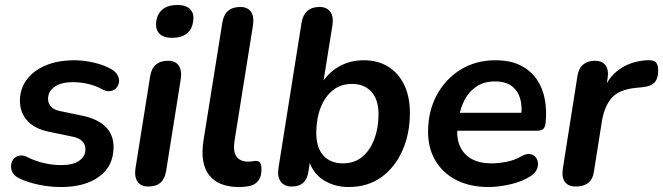

<svg xmlns="http://www.w3.org/2000/svg" viewBox="-20 -741 2663 771"><path d="M226 10Q179 10 134.5 0.5Q90 -9 57 -25Q38 -34 30.5 -48.5Q23 -63 24.5 -77.5Q26 -92 34.5 -102.5Q43 -113 57.5 -116Q72 -119 90 -110Q122 -94 157 -86Q192 -78 226 -78Q273 -78 298 -95.5Q323 -113 323 -142Q323 -162 309 -175Q295 -188 268 -193L176 -212Q121 -223 90.5 -255.5Q60 -288 60 -337Q60 -382 85.5 -418.5Q111 -455 160.5 -477Q210 -499 280 -499Q316 -499 357.5 -489.5Q399 -480 429 -462Q446 -452 453 -437.5Q460 -423 457.5 -409.5Q455 -396 446 -386.5Q437 -377 422 -375Q407 -373 389 -383Q364 -397 334 -404Q304 -411 274 -411Q225 -411 199 -392.5Q173 -374 173 -344Q173 -326 184.5 -313Q196 -300 221 -295L313 -276Q373 -263 404.5 -231.5Q436 -200 436 -151Q436 -74 378.5 -32Q321 10 226 10Z M575 8Q546 8 532.5 -11.5Q519 -31 524 -65L583 -435Q588 -466 606 -481.5Q624 -497 655 -497Q684 -497 697.5 -478Q711 -459 706 -424L647 -54Q642 -23 624.5 -7.5Q607 8 575 8ZM671 -589Q637 -589 620.5 -605.5Q604 -622 607 -652Q611 -686 633 -703.5Q655 -721 692 -721Q726 -721 743 -704.5Q760 -688 756 -658Q752 -624 730.5 -606.5Q709 -589 671 -589Z M940 10Q857 10 820 -37.5Q783 -85 797 -176L873 -651Q878 -682 896 -697.5Q914 -713 945 -713Q974 -713 987.5 -694Q1001 -675 996 -640L922 -177Q915 -133 929.5 -112.5Q944 -92 977 -92Q988 -92 995 -93.5Q1002 -95 1008 -95Q1018 -95 1024 -88Q1030 -81 1030 -61Q1030 -32 1018 -16.5Q1006 -1 989 4Q980 7 966 8.5Q952 10 940 10Z M1380 10Q1324 10 1280.5 -17Q1237 -44 1220 -97L1229 -122L1219 -55Q1215 -24 1198.5 -8Q1182 8 1151 8Q1122 8 1107.5 -11.5Q1093 -31 1098 -65L1191 -650Q1196 -681 1214 -697Q1232 -713 1263 -713Q1292 -713 1306 -694Q1320 -675 1315 -640L1276 -397H1266Q1293 -445 1338 -472Q1383 -499 1441 -499Q1497 -499 1538.5 -473.5Q1580 -448 1603 -400.5Q1626 -353 1626 -288Q1626 -205 1596.5 -137.5Q1567 -70 1512 -30Q1457 10 1380 10ZM1357 -85Q1403 -85 1434.5 -111Q1466 -137 1483 -182Q1500 -227 1500 -282Q1500 -341 1471.5 -372.5Q1443 -404 1393 -404Q1348 -404 1316 -378Q1284 -352 1267 -307.5Q1250 -263 1250 -207Q1250 -148 1278.5 -116.5Q1307 -85 1357 -85Z M1942 10Q1868 10 1813.5 -17.5Q1759 -45 1729 -95Q1699 -145 1699 -212Q1699 -294 1733.5 -358.5Q1768 -423 1829 -461Q1890 -499 1969 -499Q2030 -499 2071 -478Q2112 -457 2136 -421.5Q2160 -386 2168 -341Q2176 -296 2171 -249Q2169 -228 2160 -222Q2151 -216 2135 -216H1799L1809 -288H2089L2072 -273Q2078 -313 2069 -344.5Q2060 -376 2035.5 -395Q2011 -414 1968 -414Q1924 -414 1894 -394Q1864 -374 1847 -342.5Q1830 -311 1824 -275L1819 -244Q1807 -171 1843 -128Q1879 -85 1953 -85Q1983 -85 2015 -91.5Q2047 -98 2073 -113Q2092 -124 2106.5 -122.5Q2121 -121 2129.5 -111.5Q2138 -102 2140 -88.5Q2142 -75 2135.5 -60.5Q2129 -46 2113 -35Q2078 -12 2030 -1Q1982 10 1942 10Z M2292 8Q2262 8 2248.5 -10.5Q2235 -29 2240 -63L2299 -437Q2304 -467 2322 -482Q2340 -497 2369 -497Q2398 -497 2411.5 -479Q2425 -461 2420 -427L2411 -371H2401Q2421 -430 2467 -462.5Q2513 -495 2576 -499Q2604 -501 2613.5 -491Q2623 -481 2623 -458Q2623 -425 2608 -409.5Q2593 -394 2561 -391L2532 -388Q2465 -381 2436 -347.5Q2407 -314 2397 -254L2365 -52Q2361 -22 2342.5 -7Q2324 8 2292 8Z"/></svg>

Font: Nunito ExtraLight
Style: Italic
Weight: 200
Italic angle: -9°
Designer: Vernon Adams
Foundry: Vernon Adams
Version: Version 3.602